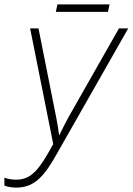

<svg xmlns="http://www.w3.org/2000/svg" viewBox="-35 -843 603 873"><path d="M219 -789H456L463 -823H226ZM40 10C124 10 169 -46 226 -148L548 -714H506L273 -304C260 -280 246 -251 234 -227C231 -252 226 -280 221 -307L140 -714H102L207 -188C145 -75 110 -26 38 -26C20 -26 1 -29 -15 -35V1C1 7 20 10 40 10Z"/></svg>

Font: Noto Sans SemiCondensed ExtraLight
Style: Italic
Weight: 200
Width: 4
Italic angle: -12°
Designer: Monotype Design Team
Foundry: Monotype Imaging Inc.
Version: Version 2.013